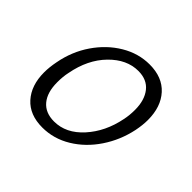

<svg xmlns="http://www.w3.org/2000/svg" viewBox="-112 -543 672 672"><g transform="rotate(45 224.0 -207.0)"><path d="M37 -137Q37 -163 43 -193Q55 -257 90 -308Q125 -359 174.5 -388.5Q224 -418 279 -418Q342 -418 377 -379.5Q412 -341 412 -276Q412 -251 406 -221Q393 -159 358.5 -107.5Q324 -56 274.5 -26Q225 4 169 4Q106 4 71.5 -34.5Q37 -73 37 -137ZM350 -219Q355 -242 355 -269Q355 -317 332.5 -345.5Q310 -374 267 -374Q210 -374 162 -325Q114 -276 99 -196Q94 -174 94 -145Q94 -95 117 -67.5Q140 -40 183 -40Q242 -40 288.5 -91.5Q335 -143 350 -219Z"/></g></svg>

Font: Ysabeau Infant Semilight
Style: Italic
Weight: 300
Italic angle: -12°
Designer: Christian Thalmann (Catharsis Fonts)
Version: Version 0.003